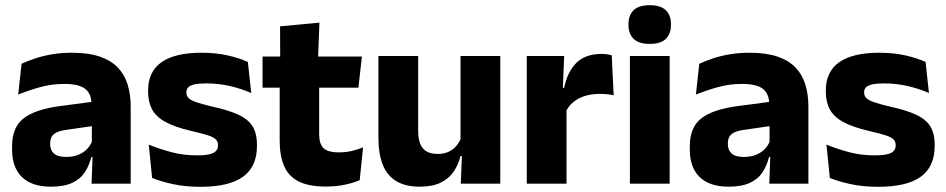

<svg xmlns="http://www.w3.org/2000/svg" viewBox="-20 -707 3640 739"><path d="M332.5 0 337 -123 333.5 -130.5V-284L332.5 -304Q332.5 -345 308.5 -364.5Q284.5 -384 228 -384Q178.5 -384 134 -371.5Q89.5 -359 50 -343L63 -461.5Q86.5 -472.5 115.8 -482.2Q145 -492 180.5 -498Q216 -504 256.5 -504Q321 -504 364.5 -489Q408 -474 434 -446.5Q460 -419 471.5 -380.8Q483 -342.5 483 -296.5V0ZM176 11.5Q102.5 11.5 64.5 -25.5Q26.5 -62.5 26.5 -131V-144.5Q26.5 -217 71.2 -251.8Q116 -286.5 213.5 -299L345.5 -316.5L354.5 -224.5L237.5 -207.5Q202 -203 187.5 -191Q173 -179 173 -155.5V-152Q173 -129.5 187.5 -116.2Q202 -103 234 -103Q262 -103 282.2 -111.5Q302.5 -120 315.5 -133.8Q328.5 -147.5 335 -164.5L356.5 -102.5H331.5Q323.5 -70.5 306.8 -44.5Q290 -18.5 258.5 -3.5Q227 11.5 176 11.5Z M751.5 12Q693 12 646 1.8Q599 -8.5 565.5 -22L552.5 -150.5Q591 -134.5 637.8 -121.8Q684.5 -109 739 -109Q782.5 -109 800.8 -118.2Q819 -127.5 819 -147V-149Q819 -162.5 809.8 -171.2Q800.5 -180 777.8 -187Q755 -194 714 -203.5Q652.5 -218 616.5 -237.8Q580.5 -257.5 565.2 -286.2Q550 -315 550 -354.5V-358.5Q550 -431.5 602 -467.8Q654 -504 755 -504Q812 -504 857.5 -493.5Q903 -483 934 -468.5L947 -349Q911 -365 866.8 -375.5Q822.5 -386 774 -386Q744.5 -386 727.8 -382Q711 -378 704.2 -370.5Q697.5 -363 697.5 -352V-350.5Q697.5 -338.5 705.5 -330Q713.5 -321.5 734.8 -314Q756 -306.5 796 -297Q858 -283.5 896 -266.2Q934 -249 951.5 -221.8Q969 -194.5 969 -149.5V-145Q969 -65.5 915.5 -26.8Q862 12 751.5 12Z M1233.5 11Q1168 11 1129.2 -8.8Q1090.5 -28.5 1073.5 -68Q1056.5 -107.5 1056.5 -165.5V-440H1208.5V-190Q1208.5 -154 1224.8 -137.2Q1241 -120.5 1285.5 -120.5Q1310 -120.5 1334 -126Q1358 -131.5 1377.5 -140L1364.5 -13.5Q1339 -2.5 1305.8 4.2Q1272.5 11 1233.5 11ZM990.5 -369.5V-489.5H1373L1359.5 -369.5ZM1058.5 -478.5 1058 -605.5 1209.5 -620 1204 -478.5Z M1589.5 -491.5V-202.5Q1589.5 -175.5 1596.5 -155.8Q1603.5 -136 1620 -125.2Q1636.5 -114.5 1665 -114.5Q1689 -114.5 1706.8 -123Q1724.5 -131.5 1736.8 -146Q1749 -160.5 1755 -178L1778.5 -106.5H1752.5Q1744.5 -73.5 1726.2 -46.5Q1708 -19.5 1676.2 -4Q1644.5 11.5 1595 11.5Q1540.5 11.5 1505.2 -9.8Q1470 -31 1453.2 -73Q1436.5 -115 1436.5 -178V-491.5ZM1905.5 -491.5V0H1753.5L1758.5 -123L1752.5 -137V-491.5Z M2157.5 -276 2115.5 -369H2151.5Q2163.5 -430 2198.2 -464.8Q2233 -499.5 2296.5 -499.5Q2307.5 -499.5 2316.8 -498Q2326 -496.5 2334.5 -494.5L2342 -340Q2331.5 -343 2317.5 -344.2Q2303.5 -345.5 2289 -345.5Q2240 -345.5 2206.5 -327.2Q2173 -309 2157.5 -276ZM2007.5 0V-491.5H2151.5L2145 -334.5L2160.5 -332.5V0Z M2404.5 0V-491.5H2557.5V0ZM2481 -538Q2438 -538 2418.5 -557.8Q2399 -577.5 2399 -611V-614.5Q2399 -648 2418.5 -667.5Q2438 -687 2481 -687Q2523 -687 2542.8 -667.5Q2562.5 -648 2562.5 -614.5V-611Q2562.5 -577 2542.8 -557.5Q2523 -538 2481 -538Z M2941 0 2945.5 -123 2942 -130.5V-284L2941 -304Q2941 -345 2917 -364.5Q2893 -384 2836.5 -384Q2787 -384 2742.5 -371.5Q2698 -359 2658.5 -343L2671.5 -461.5Q2695 -472.5 2724.2 -482.2Q2753.5 -492 2789 -498Q2824.5 -504 2865 -504Q2929.5 -504 2973 -489Q3016.5 -474 3042.5 -446.5Q3068.5 -419 3080 -380.8Q3091.5 -342.5 3091.5 -296.5V0ZM2784.5 11.5Q2711 11.5 2673 -25.5Q2635 -62.5 2635 -131V-144.5Q2635 -217 2679.8 -251.8Q2724.5 -286.5 2822 -299L2954 -316.5L2963 -224.5L2846 -207.5Q2810.5 -203 2796 -191Q2781.5 -179 2781.5 -155.5V-152Q2781.5 -129.5 2796 -116.2Q2810.5 -103 2842.5 -103Q2870.5 -103 2890.8 -111.5Q2911 -120 2924 -133.8Q2937 -147.5 2943.5 -164.5L2965 -102.5H2940Q2932 -70.5 2915.2 -44.5Q2898.5 -18.5 2867 -3.5Q2835.5 11.5 2784.5 11.5Z M3360 12Q3301.5 12 3254.5 1.8Q3207.5 -8.5 3174 -22L3161 -150.5Q3199.5 -134.5 3246.2 -121.8Q3293 -109 3347.5 -109Q3391 -109 3409.2 -118.2Q3427.5 -127.5 3427.5 -147V-149Q3427.5 -162.5 3418.2 -171.2Q3409 -180 3386.2 -187Q3363.5 -194 3322.5 -203.5Q3261 -218 3225 -237.8Q3189 -257.5 3173.8 -286.2Q3158.5 -315 3158.5 -354.5V-358.5Q3158.5 -431.5 3210.5 -467.8Q3262.5 -504 3363.5 -504Q3420.5 -504 3466 -493.5Q3511.5 -483 3542.5 -468.5L3555.5 -349Q3519.5 -365 3475.2 -375.5Q3431 -386 3382.5 -386Q3353 -386 3336.2 -382Q3319.5 -378 3312.8 -370.5Q3306 -363 3306 -352V-350.5Q3306 -338.5 3314 -330Q3322 -321.5 3343.2 -314Q3364.5 -306.5 3404.5 -297Q3466.5 -283.5 3504.5 -266.2Q3542.5 -249 3560 -221.8Q3577.5 -194.5 3577.5 -149.5V-145Q3577.5 -65.5 3524 -26.8Q3470.5 12 3360 12Z"/></svg>

Font: Anek Gurmukhi Medium
Style: Bold
Weight: 700
Version: Version 1.003